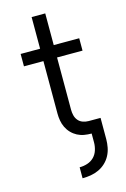

<svg xmlns="http://www.w3.org/2000/svg" viewBox="-137 -762 690 1048"><g transform="rotate(-15 208.5 -238.0)"><path d="M194 223V161Q217 161 238.5 154Q260 147 275.5 131.5Q291 116 298 94Q305 72 305 50V0Q284 0 263.5 -3.5Q243 -7 225 -16.5Q207 -26 192.5 -41Q178 -56 169 -74.5Q160 -93 156.5 -113.5Q153 -134 153 -154V-450H43V-520H153V-699H230V-520H374V-450H230V-154Q230 -138 234 -122Q238 -106 248.5 -93.5Q259 -81 275 -75.5Q291 -70 307 -70H374V50Q374 73 369.5 96.5Q365 120 354 141Q343 162 325.5 178.5Q308 195 286.5 205Q265 215 241.5 219Q218 223 194 223Z"/></g></svg>

Font: Huly
Style: Regular
Weight: 400
Designer: Belleve Invis
Foundry: Belleve Invis
Version: Version 33.2.5; ttfautohint (v1.8.4)